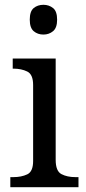

<svg xmlns="http://www.w3.org/2000/svg" viewBox="-20 -780 360 800"><path d="M161 -636Q137 -636 120.5 -650Q104 -664 104 -698Q104 -733 120.5 -746.5Q137 -760 161 -760Q184 -760 201 -746.5Q218 -733 218 -698Q218 -664 201 -650Q184 -636 161 -636ZM23 0V-42H36Q69 -42 93.5 -53.5Q118 -65 118 -109V-426Q118 -470 93.5 -482Q69 -494 36 -494H33V-536H212V-114Q212 -67 236 -54.5Q260 -42 294 -42H307V0Z"/></svg>

Font: Noto Serif Khitan Small Script
Style: Regular
Weight: 400
Designer: LIU Zhao, ZHANG Congyu, Kushim JIANG
Foundry: Guyu Beijing Co. Ltd.
Version: Version 1.000; ttfautohint (v1.8.4.7-5d5b)